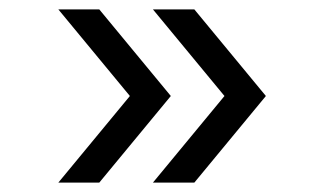

<svg xmlns="http://www.w3.org/2000/svg" viewBox="-20 -483 689 408"><path d="M256 -279 104 -463H191L343 -279L191 -95H104ZM457 -279 305 -463H393L545 -279L393 -95H305Z"/></svg>

Font: Oakes Grotesk Medium
Style: Italic
Weight: 500
Italic angle: -8°
Designer: Samuel Oakes
Foundry: Samuel Oakes
Version: Version 1.000;PS 001.000;hotconv 1.0.88;makeotf.lib2.5.64775